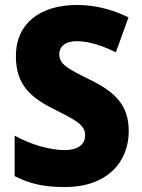

<svg xmlns="http://www.w3.org/2000/svg" viewBox="-20 -744 571 774"><path d="M499 -215C499 -320 444 -373 344 -422C246 -470 219 -487 219 -526C219 -555 241 -578 290 -578C336 -578 391 -561 447 -533L498 -674C440 -702 371 -724 291 -724C141 -724 44 -649 44 -518C44 -399 106 -349 205 -300C296 -255 323 -237 323 -198C323 -164 297 -139 241 -139C182 -139 107 -160 39 -197V-34C103 -2 158 10 242 10C413 10 499 -92 499 -215Z"/></svg>

Font: Noto Sans Bengali SemiCondensed ExtraBold
Style: Regular
Weight: 800
Width: 4
Designer: Joana Ranito - Universal Thirst; Jelle Bosma - Monotype Design Team
Foundry: Universal Thirst ehf.
Version: Version 3.000